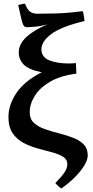

<svg xmlns="http://www.w3.org/2000/svg" viewBox="-20 -793 508 1044"><path d="M439.5 -678.7Q311.5 -647.9 258.3 -607.4Q205.1 -566.9 205.1 -524.9Q205.1 -482.4 247.8 -465.1Q290.5 -447.8 355 -447.8Q374 -447.8 392.6 -450.2Q393.6 -440.4 394 -421.4Q394.5 -402.3 395.5 -392.6Q309.6 -381.8 253.2 -349.1Q196.8 -316.4 169.2 -272Q141.6 -227.5 141.6 -182.1Q141.6 -146 164.3 -125Q187 -104 222.9 -91.3Q258.8 -78.6 299.3 -68.4Q339.8 -58.1 375.7 -44.7Q411.6 -31.2 434.3 -8.5Q457 14.2 457 51.8Q457 85.9 418.5 135.5Q379.9 185.1 314.5 231.4Q306.6 228.5 296.1 218.5Q285.6 208.5 280.8 202.6Q314.5 168.5 330.3 145Q346.2 121.6 346.2 100.6Q346.2 73.7 323 59.3Q299.8 44.9 263.4 35.2Q227.1 25.4 186 14.4Q145 3.4 108.6 -15.6Q72.3 -34.7 49.1 -68.1Q25.9 -101.6 25.9 -156.2Q25.9 -223.1 69.8 -288.1Q113.8 -353 207 -399.9Q135.7 -414.1 108.9 -442.1Q82 -470.2 82 -508.3Q82 -552.7 122.8 -591.1Q163.6 -629.4 238.3 -660.6Q201.7 -650.4 168.7 -647.7Q135.7 -645 127.4 -645Q114.3 -645 107.9 -655.3Q101.6 -665.5 95.7 -691.7Q89.8 -717.8 79.1 -765.6Q85.9 -767.6 97.7 -770.3Q109.4 -772.9 116.2 -772.9Q127.9 -741.2 143.3 -729.7Q158.7 -718.3 184.1 -718.3Q222.7 -718.3 285.4 -720Q348.1 -721.7 429.7 -732.4Q433.6 -724.6 436 -705.8Q438.5 -687 439.5 -678.7Z"/></svg>

Font: Gentium Plus
Style: Bold
Weight: 700
Designer: Victor Gaultney, Annie Olsen, Iska Routamaa, Becca Hirsbrunner
Foundry: SIL International
Version: Version 6.101